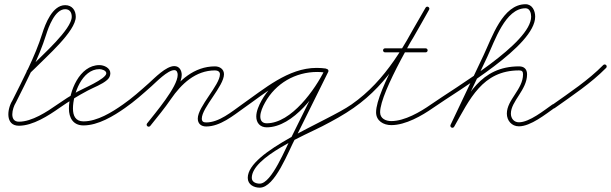

<svg xmlns="http://www.w3.org/2000/svg" viewBox="-20 -577 2877 904"><path d="M121.5 -233.1C121.5 -233.1 121.5 -233.1 121.5 -233.1C130 -241.1 138.7 -249 146.8 -257.4C195.6 -307.8 336.8 -429.4 336.8 -498C336.8 -528.7 319.1 -552.7 287 -552.7C226.8 -552.7 193.4 -464.9 178.9 -418.8C144.8 -309.9 88.1 -204.3 37.5 -102.2C37.5 -102.2 37.6 -102.4 37.7 -102.6C37.9 -102.9 38 -103.1 38 -103.1C13.7 -64.6 3.4 15 69 15C134.9 15 208.2 -32.6 260.4 -69.2C264.7 -72.2 265.8 -78.2 262.8 -82.4C259.8 -86.7 253.8 -87.8 249.6 -84.8C249.6 -84.8 249.6 -84.8 249.6 -84.8C200.9 -50.7 130.4 -4 69 -4C22 -4 38.2 -67.9 54 -92.9C54 -92.9 54.2 -93.1 54.3 -93.4C54.4 -93.6 54.5 -93.8 54.5 -93.8C105.6 -196.8 162.6 -303.2 197.1 -413.2C208.3 -448.9 238.4 -533.7 287 -533.7C308.5 -533.7 317.8 -518.1 317.8 -498C317.8 -439.2 177.2 -316.1 133.2 -270.6C125.2 -262.4 116.8 -254.7 108.5 -246.9C104.7 -243.3 104.5 -237.3 108.1 -233.5C111.7 -229.7 117.7 -229.5 121.5 -233.1Z M260.4 -69.2C260.4 -69.2 260.4 -69.2 260.4 -69.2C303.3 -99.1 347.7 -126.6 394 -151C422.6 -166.1 460.1 -179.2 484.4 -200.5C494 -208.8 499.5 -219.1 499.5 -232C499.5 -257.4 469.7 -270.5 448 -270.5C353.7 -270.5 304.5 -145.1 304.5 -66C304.5 -21.9 324.5 13.5 373 13.5C442.3 13.5 515 -30.9 569.5 -69.2C573.8 -72.3 574.8 -78.2 571.8 -82.5C568.7 -86.8 562.8 -87.8 558.5 -84.8C558.5 -84.8 558.5 -84.8 558.5 -84.8C507.6 -48.9 438 -5.5 373 -5.5C335.4 -5.5 323.5 -32.5 323.5 -66C323.5 -133.8 365.6 -251.5 448 -251.5C458.3 -251.5 480.5 -245.5 480.5 -232C480.5 -205.2 365.5 -157.5 343.9 -145C311.6 -126.4 280.2 -106.1 249.6 -84.8C245.3 -81.8 244.2 -75.9 247.2 -71.6C250.2 -67.3 256.1 -66.2 260.4 -69.2Z M569.4 -69.2C569.4 -69.2 569.4 -69.2 569.4 -69.2C613.4 -99.7 653.4 -135.5 693.3 -171C715.5 -190.7 769.1 -246.8 800.7 -246.8C813.1 -246.8 816.6 -234.8 816.6 -224.4C816.6 -167.9 710.2 -44.2 672.5 4.2C669.3 8.3 670 14.3 674.2 17.5C678.3 20.7 684.3 20 687.5 15.8C687.5 15.8 687.5 15.8 687.5 15.8C728.8 -37.3 835.6 -160.5 835.6 -224.4C835.6 -245.6 824.3 -265.8 800.7 -265.8C761.4 -265.8 708.1 -209.6 680.7 -185.2C641.3 -150.2 602 -114.9 558.6 -84.8C554.3 -81.8 553.2 -75.9 556.2 -71.6C559.2 -67.3 565.1 -66.2 569.4 -69.2ZM687.4 15.9C687.4 15.9 687.4 15.9 687.4 15.9C720.6 -25.6 754.8 -66.7 784.8 -110.6C833.6 -181.8 900.8 -245.5 992.2 -245.5C1003.7 -245.5 1015.6 -240.6 1015.6 -227.5C1015.6 -176.8 911.2 -75.2 911.2 -18.6C911.2 5.7 927.4 18.5 951 18.5C1016.6 18.5 1078.1 -32.8 1129.5 -69.3C1133.8 -72.3 1134.8 -78.2 1131.7 -82.5C1128.7 -86.8 1122.8 -87.8 1118.5 -84.7C1118.5 -84.7 1118.5 -84.7 1118.5 -84.7C1070.9 -51 1011.6 -0.5 951 -0.5C937.8 -0.5 930.2 -4.8 930.2 -18.6C930.2 -70 1034.6 -171.5 1034.6 -227.5C1034.6 -251.5 1014.4 -264.5 992.2 -264.5C894.2 -264.5 821.6 -198 769.2 -121.4C739.4 -77.9 705.4 -37.1 672.6 4.1C669.3 8.2 670 14.2 674.1 17.4C678.2 20.7 684.2 20 687.4 15.9Z M1129.4 -69.2C1129.4 -69.2 1129.4 -69.2 1129.4 -69.2C1230.2 -139.5 1342 -238.3 1470.3 -238.3C1484.1 -238.3 1497.3 -237.3 1510.8 -235.6C1516 -234.9 1520.8 -238.6 1521.4 -243.8C1522.1 -249 1518.4 -253.8 1513.2 -254.4C1513.2 -254.4 1513.2 -254.4 1513.2 -254.4C1498.8 -256.2 1484.8 -257.3 1470.3 -257.3C1337 -257.3 1223.1 -157.7 1118.6 -84.8C1114.3 -81.8 1113.2 -75.9 1116.2 -71.6C1119.2 -67.3 1125.1 -66.2 1129.4 -69.2ZM1513.3 -254.4C1513.3 -254.4 1513.3 -254.4 1513.3 -254.4C1500.2 -256.3 1487.5 -257.2 1474.2 -257.2C1363.8 -257.2 1264.6 -199.9 1211.2 -103.2C1199.2 -81.5 1186.6 -53.7 1186.6 -28.4C1186.6 1.8 1204.9 22.5 1235.7 22.5C1360.8 22.5 1478.2 -141.7 1525.5 -238.8C1527.8 -243.6 1525.9 -249.2 1521.2 -251.5C1516.4 -253.8 1510.8 -251.9 1508.5 -247.2C1464.8 -157.6 1352.1 3.5 1235.7 3.5C1215.4 3.5 1205.6 -8.7 1205.6 -28.4C1205.6 -50.3 1217.5 -75.4 1227.8 -94C1277.9 -184.7 1370.7 -238.2 1474.2 -238.2C1486.6 -238.2 1498.4 -237.3 1510.7 -235.6C1515.8 -234.9 1520.7 -238.5 1521.4 -243.7C1522.1 -248.8 1518.5 -253.7 1513.3 -254.4ZM1521.2 -251.5C1516.5 -253.8 1510.8 -251.9 1508.5 -247.2C1457.6 -144.2 1406.6 -41.2 1355.5 61.8C1355.5 61.8 1355.5 61.7 1355.6 61.6C1355.6 61.5 1355.7 61.5 1355.7 61.5C1325.7 116.5 1259.7 287.6 1202.8 287.6C1185.7 287.6 1165.5 280.5 1165.5 260.4C1165.5 161.6 1419.5 57.7 1497.5 17.3C1548.2 -8.9 1598.7 -36.4 1645.5 -69.2C1649.8 -72.2 1650.8 -78.2 1647.8 -82.5C1644.8 -86.8 1638.8 -87.8 1634.5 -84.8C1521.4 -5.3 1146.5 134.3 1146.5 260.4C1146.5 291.7 1174.9 306.6 1202.8 306.6C1275.4 306.6 1338 133.6 1372.3 70.5C1372.3 70.5 1372.4 70.5 1372.4 70.4C1372.5 70.3 1372.5 70.2 1372.5 70.2C1423.6 -32.7 1474.6 -135.8 1525.5 -238.8C1527.8 -243.5 1525.9 -249.2 1521.2 -251.5Z M1645.4 -69.2C1645.4 -69.2 1645.4 -69.2 1645.4 -69.2C1814.8 -187.4 1900.8 -355.5 2000.3 -531.3C2003.4 -536.8 2000.8 -541.9 1996.7 -544.3C1992.5 -546.6 1986.9 -546.2 1983.7 -540.7C1931.9 -449 1750.7 -151.8 1750.7 -48.3C1750.7 -7.9 1785.5 12.1 1822.3 12.1C1889.4 12.1 1966.3 -32 2019.4 -69.2C2023.7 -72.2 2024.8 -78.2 2021.8 -82.4C2018.8 -86.7 2012.8 -87.8 2008.6 -84.8C2008.6 -84.8 2008.6 -84.8 2008.6 -84.8C1958.9 -50 1885.1 -6.9 1822.3 -6.9C1796.3 -6.9 1769.7 -18.8 1769.7 -48.3C1769.7 -145.5 1951.2 -444.6 2000.3 -531.3C2003.4 -536.8 2000.8 -541.9 1996.7 -544.3C1992.5 -546.6 1986.9 -546.2 1983.7 -540.7C1885.8 -367.6 1801.2 -201.1 1634.6 -84.8C1630.3 -81.8 1629.2 -75.9 1632.2 -71.6C1635.2 -67.3 1641.1 -66.2 1645.4 -69.2ZM1793 -330.5C1793 -330.5 1793 -330.5 1793 -330.5C1856.7 -330.5 1920.3 -330.5 1984 -330.5C1989.2 -330.5 1993.5 -334.8 1993.5 -340C1993.5 -345.2 1989.2 -349.5 1984 -349.5C1984 -349.5 1984 -349.5 1984 -349.5C1920.3 -349.5 1856.7 -349.5 1793 -349.5C1787.8 -349.5 1783.5 -345.2 1783.5 -340C1783.5 -334.8 1787.8 -330.5 1793 -330.5Z M2019.4 -69.2C2019.4 -69.2 2019.4 -69.2 2019.4 -69.2C2142.7 -155.5 2499.8 -360.8 2499.8 -498.7C2499.8 -526.2 2486.1 -557.1 2454.5 -557.1C2346.6 -557.1 2296.2 -400.2 2256.9 -317.1C2256.9 -317.1 2256.9 -317.1 2256.9 -317.1C2256.9 -317.1 2256.9 -317.1 2256.9 -317.1C2205.1 -207.7 2153.3 -98.4 2101.4 10.9C2099.2 15.7 2101.2 21.3 2105.9 23.6C2110.7 25.8 2116.3 23.8 2118.6 19.1C2118.6 19.1 2118.6 19.1 2118.6 19.1C2170.4 -90.3 2222.3 -199.6 2274.1 -308.9C2274.1 -308.9 2274.1 -308.9 2274.1 -308.9C2274.1 -308.9 2274.1 -308.9 2274.1 -308.9C2309.4 -383.7 2359 -538.1 2454.5 -538.1C2474.7 -538.1 2480.8 -515 2480.8 -498.7C2480.8 -373.9 2125.2 -166.4 2008.6 -84.8C2004.3 -81.8 2003.2 -75.8 2006.2 -71.6C2009.2 -67.3 2015.2 -66.2 2019.4 -69.2ZM2105.3 23.3C2109.9 25.9 2115.7 24.3 2118.3 19.7C2191.4 -108.6 2250.6 -245.5 2424.1 -245.5C2437.7 -245.5 2442.6 -240.5 2442.6 -226.9C2442.6 -156.3 2366.4 -107.3 2366.4 -42.2C2366.4 -9.2 2389.2 17.8 2423.2 17.8C2478.3 17.8 2549.1 -39.5 2591.4 -69.2C2595.7 -72.2 2596.8 -78.2 2593.8 -82.4C2590.8 -86.7 2584.8 -87.8 2580.6 -84.8C2580.6 -84.8 2580.6 -84.8 2580.6 -84.8C2542.6 -58.2 2472.8 -1.2 2423.2 -1.2C2399.7 -1.2 2385.4 -19.6 2385.4 -42.2C2385.4 -100.2 2461.6 -153.8 2461.6 -226.9C2461.6 -251 2448.1 -264.5 2424.1 -264.5C2242 -264.5 2178.7 -124.8 2101.7 10.3C2099.1 14.9 2100.7 20.7 2105.3 23.3Z M2578.3 -70.2C2581.3 -65.9 2587.2 -64.9 2591.5 -67.9C2674.1 -126.6 2762.5 -184.9 2833.8 -257.3C2837.5 -261.1 2837.4 -267.1 2833.7 -270.8C2829.9 -274.5 2823.9 -274.4 2820.2 -270.7C2820.2 -270.7 2820.2 -270.7 2820.2 -270.7C2749.8 -199.1 2662.2 -141.5 2580.5 -83.4C2576.2 -80.4 2575.2 -74.4 2578.3 -70.2Z"/></svg>

Font: FRB American Cursive Extralight
Style: Italic
Weight: 200
Italic angle: -25°
Version: Version 2.0;Modular Font Editor K font №1